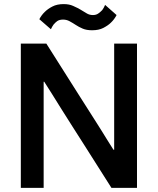

<svg xmlns="http://www.w3.org/2000/svg" viewBox="-20 -912 766 932"><path d="M289.1 -892.1Q315.9 -892.1 335 -883.3Q359.9 -872.1 370.1 -865.7Q388.7 -855 399.9 -847.7Q413.6 -838.9 431.2 -838.9Q446.8 -838.9 457.5 -846.7Q468.3 -854.5 476.1 -862.8Q484.4 -874 490.2 -888.2L545.9 -838.9Q535.2 -817.9 518.1 -801.8Q504.9 -788.6 481.4 -776.4Q459.5 -765.1 426.8 -765.1Q400.4 -765.1 381.8 -772.9Q362.3 -781.2 347.7 -791Q335.4 -799.3 317.4 -809.1Q303.2 -816.9 286.1 -816.9Q268.6 -816.9 257.8 -809.6Q249.5 -803.7 240.2 -793Q232.4 -782.2 227.1 -770L170.9 -818.8Q181.2 -838.9 198.2 -855Q212.4 -869.1 234.4 -880.4Q256.8 -892.1 289.1 -892.1ZM81.1 -700.2H205.1Q240.2 -644.5 340.8 -485.8Q351.1 -469.2 370.8 -438.5Q390.6 -407.7 396 -398.9Q405.3 -384.3 449.7 -314.5Q459.5 -299.3 475.1 -274.2Q490.7 -249 496.1 -240.2Q500.5 -233.4 512.9 -213.4Q525.4 -193.4 530.8 -185.1H534.2V-700.2H645V0H521Q399.4 -191.9 387.2 -210.9Q354 -262.2 332 -297.4Q315.4 -323.7 278.3 -382.3Q262.7 -407.2 231.4 -457.5Q219.2 -477.1 194.8 -515.1H191.9V0H81.1Z"/></svg>

Font: Post Grotesk Medium
Style: Medium
Weight: 500
Version: Version 1.0